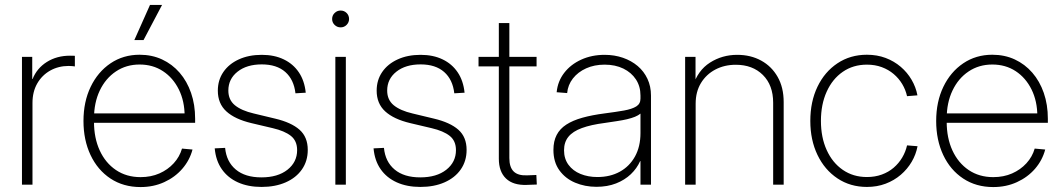

<svg xmlns="http://www.w3.org/2000/svg" viewBox="-20 -755 4341 785"><path d="M69.8 0V-522.5H111.8V-432.1H113.3Q130.9 -476.1 171.6 -501.7Q212.4 -527.3 266.1 -527.3Q272.5 -527.3 276.9 -527.1Q281.2 -526.9 286.1 -526.9V-483.4Q282.7 -483.9 276.4 -484.6Q270 -485.4 261.2 -485.4Q219.2 -485.4 185.5 -466.6Q151.9 -447.8 132.3 -413.8Q112.8 -379.9 112.8 -334V0Z M554.7 9.8Q484.4 9.8 431.6 -25.1Q378.9 -60.1 350.1 -121.3Q321.3 -182.6 321.3 -260.3Q321.3 -338.9 350.6 -399.9Q379.9 -460.9 431.9 -496.1Q483.9 -531.2 550.8 -531.2Q601.1 -531.2 642.6 -512Q684.1 -492.7 714.4 -457.8Q744.6 -422.9 761.2 -375Q777.8 -327.1 777.8 -269.5V-252.9H344.7V-291.5H752.9L734.9 -279.8Q734.9 -341.3 711.2 -389.2Q687.5 -437 646.2 -464.1Q605 -491.2 550.8 -491.2Q496.1 -491.2 453.9 -462.9Q411.6 -434.6 387.9 -384.8Q364.3 -335 364.3 -270.5V-256.8Q364.3 -190.9 387.7 -139.9Q411.1 -88.9 454.1 -59.8Q497.1 -30.8 554.7 -30.8Q597.2 -30.8 631.6 -45.9Q666 -61 690.2 -87.4Q714.4 -113.8 724.1 -147.5L767.1 -143.6Q755.4 -99.6 725.3 -64.9Q695.3 -30.3 651.4 -10.3Q607.4 9.8 554.7 9.8ZM529.3 -591.3 593.3 -734.9H642.6L566.9 -591.3Z M1049.3 9.3Q994.1 9.3 952.6 -9.5Q911.1 -28.3 886.7 -63.5Q862.3 -98.6 857.9 -148.4L900.4 -150.4Q905.8 -93.8 944.1 -61.8Q982.4 -29.8 1048.8 -29.8Q1115.7 -29.8 1155.3 -61Q1194.8 -92.3 1194.8 -141.1Q1194.8 -179.2 1169.2 -199.5Q1143.6 -219.7 1095.2 -231L1008.3 -251.5Q940.4 -267.6 905.5 -299.6Q870.6 -331.5 870.6 -384.3Q870.6 -427.7 893.3 -460.7Q916 -493.7 956.5 -512.2Q997.1 -530.8 1050.3 -530.8Q1101.6 -530.8 1140.1 -512.2Q1178.7 -493.7 1201.9 -459.2Q1225.1 -424.8 1230 -376L1188 -373.5Q1181.6 -429.7 1146.5 -460.7Q1111.3 -491.7 1050.3 -491.7Q988.8 -491.7 951.2 -461.9Q913.6 -432.1 913.6 -384.8Q913.6 -346.7 940.4 -324.7Q967.3 -302.7 1017.6 -291L1105 -270Q1170.9 -254.4 1204.6 -224.6Q1238.3 -194.8 1238.3 -142.1Q1238.3 -96.7 1214.6 -62.5Q1190.9 -28.3 1148.2 -9.5Q1105.5 9.3 1049.3 9.3Z M1351.1 0V-522.5H1394V0ZM1372.6 -643.1Q1358.4 -643.1 1348.1 -653.1Q1337.9 -663.1 1337.9 -677.2Q1337.9 -691.9 1348.1 -701.9Q1358.4 -711.9 1372.6 -711.9Q1387.2 -711.9 1397.2 -701.9Q1407.2 -691.9 1407.2 -677.2Q1407.2 -663.6 1397.2 -653.3Q1387.2 -643.1 1372.6 -643.1Z M1698.7 9.3Q1643.6 9.3 1602.1 -9.5Q1560.5 -28.3 1536.1 -63.5Q1511.7 -98.6 1507.3 -148.4L1549.8 -150.4Q1555.2 -93.8 1593.5 -61.8Q1631.8 -29.8 1698.2 -29.8Q1765.1 -29.8 1804.7 -61Q1844.2 -92.3 1844.2 -141.1Q1844.2 -179.2 1818.6 -199.5Q1793 -219.7 1744.6 -231L1657.7 -251.5Q1589.8 -267.6 1554.9 -299.6Q1520 -331.5 1520 -384.3Q1520 -427.7 1542.7 -460.7Q1565.4 -493.7 1606 -512.2Q1646.5 -530.8 1699.7 -530.8Q1751 -530.8 1789.6 -512.2Q1828.1 -493.7 1851.3 -459.2Q1874.5 -424.8 1879.4 -376L1837.4 -373.5Q1831.1 -429.7 1795.9 -460.7Q1760.7 -491.7 1699.7 -491.7Q1638.2 -491.7 1600.6 -461.9Q1563 -432.1 1563 -384.8Q1563 -346.7 1589.8 -324.7Q1616.7 -302.7 1667 -291L1754.4 -270Q1820.3 -254.4 1854 -224.6Q1887.7 -194.8 1887.7 -142.1Q1887.7 -96.7 1864 -62.5Q1840.3 -28.3 1797.6 -9.5Q1754.9 9.3 1698.7 9.3Z M2173.8 -522.5V-483.4H1936.5V-522.5ZM2019.5 -660.6H2062.5V-108.9Q2062.5 -71.3 2080.1 -54Q2097.7 -36.6 2134.8 -38.1Q2144 -38.6 2153.8 -38.8Q2163.6 -39.1 2172.9 -39.6L2174.8 -0.5Q2165 0 2154.3 0.2Q2143.6 0.5 2133.3 1Q2078.1 2.9 2048.8 -25.1Q2019.5 -53.2 2019.5 -106Z M2418.5 8.8Q2371.6 8.8 2331.5 -8.1Q2291.5 -24.9 2267.1 -58.6Q2242.7 -92.3 2242.7 -142.1Q2242.7 -177.7 2255.9 -203.1Q2269 -228.5 2295.4 -245.6Q2321.8 -262.7 2361.1 -273.7Q2400.4 -284.7 2453.1 -291.5Q2499 -297.4 2531.5 -303.2Q2564 -309.1 2581.3 -319.8Q2598.6 -330.6 2598.6 -351.6V-364.7Q2598.6 -401.9 2580.1 -430.2Q2561.5 -458.5 2528.6 -474.6Q2495.6 -490.7 2452.1 -490.7Q2410.2 -490.7 2376.5 -475.6Q2342.8 -460.4 2322.3 -434.1Q2301.8 -407.7 2298.8 -374.5L2255.9 -377.9Q2260.3 -422.9 2286.9 -457.3Q2313.5 -491.7 2356.4 -511.2Q2399.4 -530.8 2452.1 -530.8Q2492.2 -530.8 2526.9 -518.8Q2561.5 -506.8 2587.2 -485.1Q2612.8 -463.4 2627.2 -432.6Q2641.6 -401.9 2641.6 -364.3V0H2598.6V-96.2H2597.2Q2584 -66.4 2559.1 -42.7Q2534.2 -19 2498.8 -5.1Q2463.4 8.8 2418.5 8.8ZM2422.4 -31.2Q2474.6 -31.2 2514.2 -53Q2553.7 -74.7 2576.2 -115.2Q2598.6 -155.8 2598.6 -210.9V-290.5Q2589.8 -283.2 2576.2 -277.6Q2562.5 -272 2543.9 -267.6Q2525.4 -263.2 2502.4 -259.8Q2479.5 -256.3 2453.1 -252.4Q2396 -245.1 2358.9 -231.4Q2321.8 -217.8 2304 -195.8Q2286.1 -173.8 2286.1 -140.6Q2286.1 -106 2304.2 -81.3Q2322.3 -56.6 2353.3 -43.9Q2384.3 -31.2 2422.4 -31.2Z M2824.2 -331.1V0H2781.2V-522.5H2823.7V-401.9H2812.5Q2833 -467.3 2882.8 -499Q2932.6 -530.8 2994.1 -530.8Q3049.3 -530.8 3092 -507.3Q3134.8 -483.9 3159.4 -440.7Q3184.1 -397.5 3184.1 -337.4V0H3141.1V-335Q3141.1 -406.7 3099.1 -448.5Q3057.1 -490.2 2988.3 -490.2Q2941.9 -490.2 2904.8 -470.7Q2867.7 -451.2 2845.9 -415.5Q2824.2 -379.9 2824.2 -331.1Z M3524.4 9.3Q3456.5 9.3 3404.1 -25.6Q3351.6 -60.5 3322.3 -121.6Q3293 -182.6 3293 -260.7Q3293 -339.4 3322.3 -400.4Q3351.6 -461.4 3404.1 -496.3Q3456.5 -531.2 3524.4 -531.2Q3565.9 -531.2 3600.8 -518.1Q3635.7 -504.9 3662.6 -481.9Q3689.5 -459 3707 -429Q3724.6 -398.9 3731 -365.2L3688.5 -361.8Q3682.6 -388.2 3668.7 -411.4Q3654.8 -434.6 3633.8 -452.4Q3612.8 -470.2 3585.2 -480.5Q3557.6 -490.7 3524.4 -490.7Q3468.3 -490.7 3425.8 -461.4Q3383.3 -432.1 3359.9 -380.1Q3336.4 -328.1 3336.4 -260.7Q3336.4 -193.4 3359.9 -141.6Q3383.3 -89.8 3425.8 -60.5Q3468.3 -31.2 3524.4 -31.2Q3557.6 -31.2 3585.2 -41.3Q3612.8 -51.3 3633.8 -69.3Q3654.8 -87.4 3668.7 -110.8Q3682.6 -134.3 3688.5 -160.6L3731.4 -157.2Q3725.1 -123.5 3707.5 -93.5Q3689.9 -63.5 3662.8 -40.3Q3635.7 -17.1 3600.8 -3.9Q3565.9 9.3 3524.4 9.3Z M4041 9.8Q3970.7 9.8 3918 -25.1Q3865.2 -60.1 3836.4 -121.3Q3807.6 -182.6 3807.6 -260.3Q3807.6 -338.9 3836.9 -399.9Q3866.2 -460.9 3918.2 -496.1Q3970.2 -531.2 4037.1 -531.2Q4087.4 -531.2 4128.9 -512Q4170.4 -492.7 4200.7 -457.8Q4231 -422.9 4247.6 -375Q4264.2 -327.1 4264.2 -269.5V-252.9H3831.1V-291.5H4239.3L4221.2 -279.8Q4221.2 -341.3 4197.5 -389.2Q4173.8 -437 4132.6 -464.1Q4091.3 -491.2 4037.1 -491.2Q3982.4 -491.2 3940.2 -462.9Q3897.9 -434.6 3874.3 -384.8Q3850.6 -335 3850.6 -270.5V-256.8Q3850.6 -190.9 3874 -139.9Q3897.5 -88.9 3940.4 -59.8Q3983.4 -30.8 4041 -30.8Q4083.5 -30.8 4117.9 -45.9Q4152.3 -61 4176.5 -87.4Q4200.7 -113.8 4210.4 -147.5L4253.4 -143.6Q4241.7 -99.6 4211.7 -64.9Q4181.6 -30.3 4137.7 -10.3Q4093.8 9.8 4041 9.8Z"/></svg>

Font: Inter 28pt ExtraLight
Style: Regular
Weight: 250
Designer: Rasmus Andersson
Foundry: rsms
Version: Version 4.001;git-66647c0bb